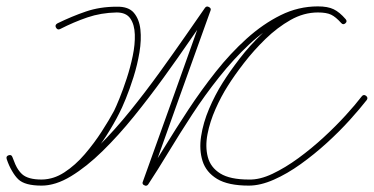

<svg xmlns="http://www.w3.org/2000/svg" viewBox="-30 -572 1170 601"><path d="M145 -486Q141 -494 150 -499Q195 -521 239 -536Q283 -551 335 -551Q372 -552 389 -532Q406 -512 409.5 -479.5Q413 -447 406.5 -408Q400 -369 388 -331Q376 -293 363.5 -262.5Q351 -232 343 -217Q327 -185 302.5 -146.5Q278 -108 246 -72.5Q214 -37 177 -14Q140 9 100 9Q52 9 28.5 -11.5Q5 -32 -9 -74Q-12 -83 -3 -86Q6 -89 9 -80Q18 -55 27 -39.5Q36 -24 52.5 -17Q69 -10 100 -10Q140 -10 186 -39Q232 -68 281 -117Q330 -166 378 -225.5Q426 -285 470 -346Q514 -407 550.5 -459.5Q587 -512 612 -548Q617 -554 624 -550Q632 -546 629 -539Q580 -403 531.5 -267.5Q483 -132 435 3Q432 11 423 7Q413 2 418 -5Q448 -51 483.5 -109Q519 -167 559.5 -228.5Q600 -290 645.5 -347.5Q691 -405 742 -451Q793 -497 848.5 -524.5Q904 -552 965 -552Q996 -552 1014.5 -543Q1033 -534 1052 -512Q1058 -505 1051 -499Q1044 -493 1038 -500Q1021 -519 1006.5 -526Q992 -533 965 -533Q921 -533 879.5 -509.5Q838 -486 801 -450Q764 -414 733.5 -374.5Q703 -335 683 -303Q662 -270 644.5 -230.5Q627 -191 619.5 -152Q612 -113 620.5 -80.5Q629 -48 659.5 -29Q690 -10 749 -10Q783 -9 823 -28Q863 -47 904 -77Q945 -107 983 -142Q1021 -177 1052 -211Q1083 -245 1102 -270Q1108 -278 1116 -272Q1123 -266 1118 -259Q1097 -232 1065 -196.5Q1033 -161 993.5 -125Q954 -89 911.5 -58.5Q869 -28 827 -9.5Q785 9 749 9Q684 9 649.5 -12Q615 -33 604 -68Q593 -103 599.5 -145.5Q606 -188 624.5 -231.5Q643 -275 667 -313Q689 -348 720.5 -389Q752 -430 791 -467Q830 -504 874 -528Q918 -552 965 -552Q996 -552 1014.5 -543Q1033 -534 1052 -512Q1058 -505 1051 -499Q1044 -493 1038 -500Q1021 -519 1006.5 -526Q992 -533 965 -533Q907 -533 853 -506Q799 -479 750 -433Q701 -387 656 -330.5Q611 -274 571.5 -213.5Q532 -153 497.5 -96Q463 -39 434 5Q429 12 422 8Q414 5 417 -3Q466 -139 514.5 -274.5Q563 -410 611 -545Q614 -553 623 -548Q632 -543 628 -536Q601 -499 564 -445Q527 -391 482.5 -329.5Q438 -268 389.5 -208Q341 -148 291 -99Q241 -50 192.5 -20.5Q144 9 100 9Q48 9 27.5 -10.5Q7 -30 -9 -74Q-12 -83 -3 -86Q6 -89 9 -80Q21 -43 39.5 -26.5Q58 -10 100 -10Q137 -10 171.5 -32.5Q206 -55 235.5 -89.5Q265 -124 288.5 -160.5Q312 -197 327 -225Q333 -237 344 -264Q355 -291 366.5 -326Q378 -361 385.5 -397Q393 -433 392 -464Q391 -495 378 -514Q365 -533 335 -533Q286 -532 243.5 -517.5Q201 -503 158 -481Q150 -477 145 -486Z"/></svg>

Font: FRB American Cursive Guidelines Extralight
Style: Italic
Weight: 200
Italic angle: -25°
Version: Version 2.0;Modular Font Editor K font №1